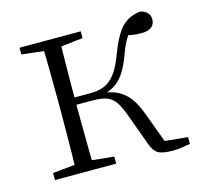

<svg xmlns="http://www.w3.org/2000/svg" viewBox="-83 -613 748 712"><g transform="rotate(-15 291.0 -257.0)"><path d="M46 0V-27L155 -38H175L281 -27V0ZM46 -482V-508H281V-482L175 -470H155ZM130 0Q131 -24 131.5 -64.5Q132 -105 132.5 -148.5Q133 -192 133 -226V-283Q133 -316 132.5 -359.5Q132 -403 131.5 -443.5Q131 -484 130 -508H198Q197 -484 196.5 -443Q196 -402 195.5 -356.5Q195 -311 195 -273V-254Q195 -206 195.5 -156.5Q196 -107 196.5 -65.5Q197 -24 198 0ZM414 -40 367 -169Q354 -203 340.5 -220Q327 -237 307 -243Q287 -249 256 -249H163V-277H255Q286 -277 309 -286Q332 -295 351.5 -320Q371 -345 388 -392Q414 -460 440.5 -488Q467 -516 512 -522Q549 -513 549 -483Q549 -464 536 -453.5Q523 -443 497 -443Q475 -443 459.5 -446Q444 -449 429 -453L474 -479Q455 -460 442 -440Q429 -420 415 -381Q400 -340 382.5 -314.5Q365 -289 342.5 -276Q320 -263 291 -257V-268Q329 -264 354.5 -252Q380 -240 399 -216Q418 -192 433 -151L484 -14L442 -38L564 -26V0Q548 3 530.5 5.5Q513 8 499 8Q457 8 440.5 -2Q424 -12 414 -40Z"/></g></svg>

Font: Noto Serif JP
Style: Regular
Weight: 200
Designer: Ryoko NISHIZUKA 西塚涼子 (kana & ideographs); Frank Grießhammer (Latin, Greek & Cyrillic); Wenlong ZHANG 张文龙 (bopomofo); San
Foundry: Adobe
Version: Version 2.001;hotconv 1.1.0;makeotfexe 2.6.0